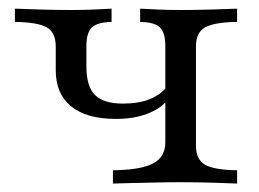

<svg xmlns="http://www.w3.org/2000/svg" viewBox="-20 -435 614 455"><path d="M247.6 0V-31.5Q313.7 -32.3 342.7 -47.6Q371.8 -62.9 371.8 -97.6V-325Q371.8 -357.3 359.3 -369.8Q346.8 -382.3 312.1 -383.1V-414.5Q325.8 -413.7 352.4 -412.5Q379 -411.3 408.9 -411.3Q446 -411.3 484.3 -412.5Q522.6 -413.7 541.9 -414.5V-383.1Q487.9 -382.3 466.1 -370.2Q444.4 -358.1 444.4 -325V-89.5Q444.4 -57.3 465.7 -44.8Q487.1 -32.3 541.9 -31.5V0Q522.6 -0.8 486.7 -2Q450.8 -3.2 405.6 -3.2Q376.6 -3.2 346.4 -2.4Q316.1 -1.6 290.3 -1.2Q264.5 -0.8 247.6 0ZM254.8 -153.2Q184.7 -153.2 148.4 -183.1Q112.1 -212.9 112.1 -268.5V-325Q112.1 -358.1 90.7 -370.2Q69.4 -382.3 15.3 -383.1V-414.5Q34.7 -413.7 73 -412.5Q111.3 -411.3 146.8 -411.3Q178.2 -411.3 204.8 -412.5Q231.5 -413.7 244.4 -414.5V-383.1Q210.5 -382.3 197.6 -369.8Q184.7 -357.3 184.7 -325V-279Q184.7 -229 205.6 -209.3Q226.6 -189.5 271 -189.5Q308.1 -189.5 333.9 -199.6Q359.7 -209.7 375.8 -229.8V-196.8Q360.5 -177.4 328.6 -165.3Q296.8 -153.2 254.8 -153.2Z"/></svg>

Font: Playfair 12pt Light
Style: Regular
Weight: 300
Designer: Claus Eggers Sørensen
Foundry: Claus Eggers Sørensen
Version: Version 2.000;gftools[0.9.28]